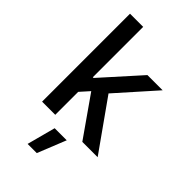

<svg xmlns="http://www.w3.org/2000/svg" viewBox="-289 -809 1124 1124"><g transform="rotate(45 273.5 -246.5)"><path d="M73 0H182V-190L233 -247L406 0H533L314 -309L525 -546H399L188 -311H182V-728H73ZM188 235H264L335 58H235Z"/></g></svg>

Font: Wafeq Medium
Style: Regular
Weight: 500
Designer: Rasmus Andersson & Azza Alameddine
Foundry: Google & TypeTogether
Version: Version 3.000;January 28, 2025;FontCreator 15.0.0.3014 64-bi